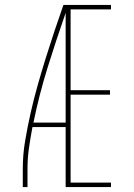

<svg xmlns="http://www.w3.org/2000/svg" viewBox="-20 -755 540 775"><path d="M72 0V-74Q72 -131 81.5 -187Q91 -243 103.5 -298.5Q116 -354 131.5 -409Q147 -464 164 -518.5Q181 -573 199 -627Q217 -681 236 -735H428V-717H265V-391H424V-373H265V-18H428V0H245V-242H111Q103 -200 97 -158Q91 -116 91 -74V0ZM115 -260H245V-703Q207 -594 172.5 -483.5Q138 -373 115 -260Z"/></svg>

Font: Iosevka Term Curly Thin
Style: Regular
Weight: 100
Designer: Belleve Invis
Foundry: Belleve Invis
Version: Version 32.3.0